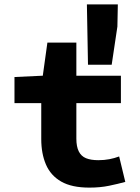

<svg xmlns="http://www.w3.org/2000/svg" viewBox="-20 -843 640 875"><path d="M387 12Q307 12 259 -15.5Q211 -43 189.5 -93Q168 -143 168 -209V-373H46V-492L175 -498L196 -649H328V-498H531V-373H328V-211Q328 -175 339 -153Q350 -131 372 -122Q394 -113 428 -113Q455 -113 478.5 -117.5Q502 -122 523 -130L551 -14Q518 -5 477.5 3.5Q437 12 387 12ZM381 -548 376 -823H517L515 -722L489 -548Z"/></svg>

Font: Source Code Pro ExtraBold
Style: Regular
Weight: 800
Monospace: yes
Designer: Paul D. Hunt, Teo Tuominen
Foundry: Adobe Systems Incorporated
Version: Version 1.018;hotconv 1.0.116;makeotfexe 2.5.65601